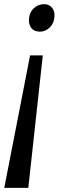

<svg xmlns="http://www.w3.org/2000/svg" viewBox="-20 -768 282 922"><path d="M116 134H0.5L124.5 -502H185.5ZM241.5 -688.5Q240 -657 219.2 -636.5Q198.5 -616 172 -616Q144 -616 130.8 -633.2Q117.5 -650.5 119 -675.5Q121 -708.5 142.2 -728.2Q163.5 -748 192 -748Q214.5 -748 229 -732Q243.5 -716 241.5 -688.5Z"/></svg>

Font: Merriweather Text Regular
Style: Italic
Weight: 400
Italic angle: -7.8°
Designer: Eben Sorkin
Foundry: Eben Sorkin
Version: Version 2.100; ttfautohint (v1.7.19-72a1) -l 8 -r 50 -G 200 